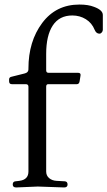

<svg xmlns="http://www.w3.org/2000/svg" viewBox="-20 -820 472 844"><path d="M183 -439V-66Q183 -48 196 -37Q209 -26 229 -25L265 -23Q277 -22 277 -9Q277 4 262 4L146 0L51 4Q36 4 36 -9Q36 -22 48 -23L65 -25Q105 -30 105 -66V-439Q105 -450 93 -450H32Q20 -450 20 -463V-471Q20 -481 32 -483L88 -497Q105 -501 105 -515V-519Q105 -638 165.5 -719Q226 -800 329 -800Q368 -800 393 -790Q432 -776 432 -754V-689Q432 -683 427.5 -677.5Q423 -672 417 -672Q403 -672 396 -689Q384 -719 357.5 -735.5Q331 -752 298 -752Q241 -752 212 -708Q183 -664 183 -583V-511Q183 -500 193 -500H323Q336 -500 334 -488L330 -463Q328 -450 318 -450H192Q183 -450 183 -439Z"/></svg>

Font: Lustria
Style: Regular
Weight: 400
Designer: Matthew Desmond
Foundry: Matthew Desmond
Version: Version 001.001; ttfautohint (v1.6)